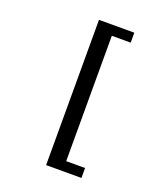

<svg xmlns="http://www.w3.org/2000/svg" viewBox="-152 -789 905 1052"><g transform="rotate(20 300.0 -262.5)"><path d="M242 161V-686H448V-628H338V103H448V161Z"/></g></svg>

Font: Chivo Mono Medium
Style: Regular
Weight: 500
Monospace: yes
Designer: Hector Gatti
Foundry: Omnibus-Type
Version: Version 1.008